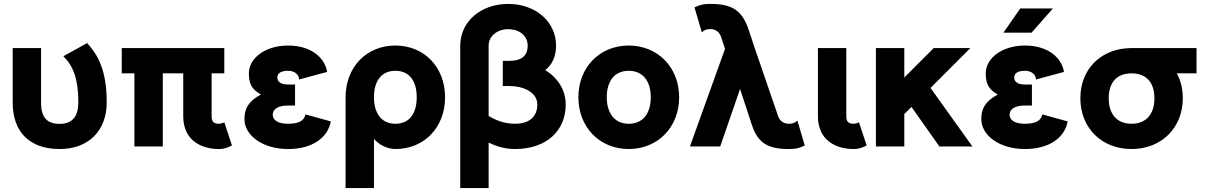

<svg xmlns="http://www.w3.org/2000/svg" viewBox="-20 -756 6218 991"><path d="M191.9 -507.8H45.4V-228C45.4 -66.9 140.1 13.2 288.1 13.2C436 13.2 530.8 -80.1 530.8 -228C530.8 -398.9 481.9 -476.6 429.7 -533.7L307.1 -465.8C358.9 -414.6 384.3 -347.2 384.3 -228C384.3 -163.1 359.9 -116.7 288.1 -116.7C216.3 -116.7 191.9 -156.7 191.9 -228Z M1137.7 -377.4V-507.8H608.4V-377.4H673.8V0H820.3V-377.4H925.8V-155.3C925.8 -29.8 1021.5 13.2 1109.4 13.2C1143.1 13.2 1165 1 1177.2 -5.4L1137.7 -125C1131.8 -121.1 1118.2 -117.2 1109.4 -117.2C1082.5 -117.2 1072.3 -129.4 1072.3 -155.3V-377.4Z M1467.3 -319.8C1431.2 -319.8 1411.6 -332.5 1411.6 -356C1411.6 -378.9 1431.2 -390.6 1467.3 -390.6C1502.9 -390.6 1523.9 -369.1 1523.9 -345.7L1668.5 -384.8C1657.2 -457.5 1585.9 -521 1467.3 -521C1348.1 -521 1264.6 -455.1 1264.6 -377.9C1264.6 -330.1 1274.9 -296.9 1326.7 -268.1C1261.2 -232.9 1241.7 -194.3 1241.7 -141.6C1241.7 -57.1 1335 13.2 1467.3 13.2C1591.3 13.2 1671.9 -44.4 1687.5 -129.4L1556.6 -165.5C1549.8 -132.3 1521.5 -117.2 1467.3 -117.2C1412.6 -117.2 1387.7 -137.2 1387.7 -164.1C1387.7 -190.9 1412.6 -211.4 1467.3 -211.4H1502.9V-319.8Z M1763.7 -253.9V214.8H1910.2V-39.1C1934.6 -10.3 1978 13.2 2020.5 13.2C2170.4 13.2 2277.3 -99.1 2277.3 -253.9C2277.3 -408.7 2170.4 -521 2020.5 -521C1870.6 -521 1763.7 -408.7 1763.7 -253.9ZM1910.2 -253.9C1910.2 -335.9 1946.8 -390.6 2020.5 -390.6C2094.7 -390.6 2130.9 -335.9 2130.9 -253.9C2130.9 -171.9 2094.7 -117.2 2020.5 -117.2C1946.8 -117.2 1910.2 -174.3 1910.2 -253.9Z M2637.7 13.2C2803.2 13.2 2899.9 -83.5 2899.9 -216.3C2899.9 -291.5 2859.4 -354 2794.4 -394C2829.6 -422.4 2850.1 -463.9 2850.1 -520C2850.1 -644.5 2744.1 -735.8 2603 -735.8C2461.9 -735.8 2355.5 -644.5 2355.5 -520V214.8H2502V-20C2538.1 -2.4 2584.5 13.2 2637.7 13.2ZM2575.2 -441.9V-312H2608.4C2680.2 -312 2753.4 -280.8 2753.4 -216.3C2753.4 -151.9 2709.5 -117.2 2637.7 -117.2C2578.6 -117.2 2530.8 -139.6 2502 -157.7V-520C2502 -571.8 2549.3 -605.5 2603 -605.5C2656.7 -605.5 2703.6 -575.2 2703.6 -520C2703.6 -471.2 2675.3 -441.9 2608.4 -441.9Z M2965.3 -253.9C2965.3 -99.1 3075.2 13.2 3225.1 13.2C3375 13.2 3485.4 -99.1 3485.4 -253.9C3485.4 -408.7 3375 -521 3225.1 -521C3075.2 -521 2965.3 -408.7 2965.3 -253.9ZM3111.8 -253.9C3111.8 -334.5 3149.4 -390.6 3225.1 -390.6C3300.8 -390.6 3338.9 -334.5 3338.9 -253.9C3338.9 -173.3 3300.8 -117.2 3225.1 -117.2C3149.4 -117.2 3111.8 -175.8 3111.8 -253.9Z M3875.5 -507.8 3841.3 -610.8C3808.6 -701.2 3759.3 -735.8 3647 -735.8C3602.5 -735.8 3586.4 -727.5 3564.5 -717.8L3602.5 -588.9C3614.7 -600.6 3625 -606 3647 -606C3673.8 -606 3695.8 -588.9 3702.6 -563L3722.2 -503.9L3541 0H3697.3L3799.8 -296.9L3860.4 -112.3C3890.1 -21.5 3939 13.2 4050.8 13.2C4095.7 13.2 4111.8 4.9 4133.8 -4.9L4095.7 -133.8C4083 -122.1 4073.2 -117.2 4050.8 -117.2C4024.4 -117.2 4002 -133.8 3995.1 -159.7Z M4413.6 -125C4407.7 -121.1 4394 -117.2 4385.3 -117.2C4358.4 -117.2 4348.1 -129.4 4348.1 -155.3V-507.8H4201.7V-155.3C4201.7 -29.8 4297.4 13.2 4385.3 13.2C4418.9 13.2 4440.9 1 4453.1 -5.4Z M4647.5 -167.5 4684.6 -204.1 4828.6 0H4999L4782.7 -302.2L4988.3 -507.8H4799.3L4647.5 -356V-507.8H4501V0H4647.5Z M5304.2 -587.4 5414.6 -712.4H5246.1L5159.2 -587.4ZM5270.5 -319.8C5234.4 -319.8 5214.8 -332.5 5214.8 -356C5214.8 -378.9 5234.4 -390.6 5270.5 -390.6C5306.2 -390.6 5327.1 -369.1 5327.1 -345.7L5471.7 -384.8C5460.4 -457.5 5389.2 -521 5270.5 -521C5151.4 -521 5067.9 -455.1 5067.9 -377.9C5067.9 -330.1 5078.1 -296.9 5129.9 -268.1C5064.5 -232.9 5044.9 -194.3 5044.9 -141.6C5044.9 -57.1 5138.2 13.2 5270.5 13.2C5394.5 13.2 5475.1 -44.4 5490.7 -129.4L5359.9 -165.5C5353 -132.3 5324.7 -117.2 5270.5 -117.2C5215.8 -117.2 5190.9 -137.2 5190.9 -164.1C5190.9 -190.9 5215.8 -211.4 5270.5 -211.4H5306.2V-319.8Z M5556.2 -249C5556.2 -96.7 5665 13.2 5820.3 13.2C5975.6 13.2 6085 -96.7 6085 -249C6085 -296.9 6074.2 -340.8 6054.2 -377.4H6155.8V-507.8H5820.3C5665 -507.8 5556.2 -401.4 5556.2 -249ZM5702.6 -249C5702.6 -332 5745.6 -377.4 5820.3 -377.4C5895 -377.4 5938.5 -332 5938.5 -249C5938.5 -166 5895 -117.2 5820.3 -117.2C5745.6 -117.2 5702.6 -166 5702.6 -249Z"/></svg>

Font: Giphurs ExtraBold
Style: Regular
Weight: 800
Version: Version 1.000